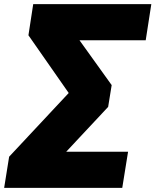

<svg xmlns="http://www.w3.org/2000/svg" viewBox="-42 -725 749 925"><path d="M-22 180 2 30 289 -277 95 -555 118 -705H687L660 -531H341L496 -315L479 -210L277 6H575L547 180Z"/></svg>

Font: Mulish ExtraBlack
Style: Italic
Weight: 1000
Italic angle: -9°
Designer: Vernon Adams
Foundry: Vernon Adams
Version: Version 3.603; ttfautohint (v1.8.3)